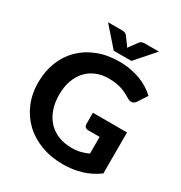

<svg xmlns="http://www.w3.org/2000/svg" viewBox="-209 -1060 1142 1214"><g transform="rotate(30 362.0 -452.5)"><path d="M678 -70Q622.5 -29.5 559.8 -10.8Q497 8 427 8Q337.5 8 265 -19.8Q192.5 -47.5 141 -97Q89.5 -146.5 61.5 -214.5Q33.5 -282.5 33.5 -363Q33.5 -444.5 60.2 -512.5Q87 -580.5 136.5 -629.5Q186 -678.5 256.2 -706Q326.5 -733.5 413.5 -733.5Q458.5 -733.5 497.5 -726.2Q536.5 -719 569.5 -706.2Q602.5 -693.5 630 -676Q657.5 -658.5 680 -637.5L636.5 -570.5Q626.5 -554.5 610.5 -551Q594.5 -547.5 575.5 -559Q557.5 -570 540.2 -578.8Q523 -587.5 503.5 -594Q484 -600.5 461 -604Q438 -607.5 408 -607.5Q357.5 -607.5 316.5 -590Q275.5 -572.5 246.8 -540.5Q218 -508.5 202.5 -463.5Q187 -418.5 187 -363Q187 -303 204 -255.8Q221 -208.5 252 -176Q283 -143.5 326.2 -126.5Q369.5 -109.5 422.5 -109.5Q458.5 -109.5 486.8 -116.8Q515 -124 542 -136.5V-258.5H460Q445.5 -258.5 437.2 -266.2Q429 -274 429 -286V-369.5H678ZM225.5 -913H325.5Q329.5 -913 334.5 -912.8Q339.5 -912.5 345 -911Q350.5 -909.5 355.8 -906.2Q361 -903 365.5 -897L403.5 -845Q406 -842 407.8 -839Q409.5 -836 411.5 -833Q413.5 -836 415.2 -839Q417 -842 419.5 -845L457 -896.5Q461.5 -902.5 466.8 -906Q472 -909.5 477.5 -911Q483 -912.5 488.2 -912.8Q493.5 -913 497.5 -913H597.5L476 -775H347Z"/></g></svg>

Font: Lato Heavy
Style: Regular
Weight: 800
Designer: Lukasz Dziedzic
Foundry: tyPoland Lukasz Dziedzic
Version: Version 2.007; 2014-02-27